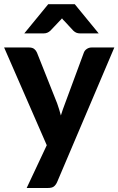

<svg xmlns="http://www.w3.org/2000/svg" viewBox="-20 -746 575 932"><path d="M0 0ZM257 138.5Q250.5 152.5 241.2 159.5Q232 166.5 212 166.5H109.5L207 -41L0 -515.5H121Q137.5 -515.5 146.5 -508Q155.5 -500.5 159.5 -490.5L257.5 -244Q268 -214.5 275.5 -185.5Q280 -200.5 285.2 -215.2Q290.5 -230 296 -244.5L387 -490.5Q391 -501.5 401.5 -508.5Q412 -515.5 424.5 -515.5H535ZM459 -584H367Q359 -584 351.5 -586.8Q344 -589.5 336 -597L292 -644.5Q289 -647 286.2 -650.2Q283.5 -653.5 281 -657Q278 -653 275 -650Q272 -647 269.5 -644.5L224.5 -597Q210.5 -584 193.5 -584H98L214 -725.5H343Z"/></svg>

Font: Lato Heavy
Style: Regular
Weight: 800
Designer: Lukasz Dziedzic
Foundry: tyPoland Lukasz Dziedzic
Version: Version 2.007; 2014-02-27